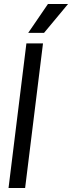

<svg xmlns="http://www.w3.org/2000/svg" viewBox="-20 -946 362 966"><path d="M22.9 0H106.4L196.3 -727.5H112.8ZM122.1 -780.8H201.7L322.3 -925.8H221.2Z"/></svg>

Font: Guggenheim Sans Display
Style: Italic
Weight: 400
Italic angle: -7°
Designer: Modified by Tom Baber under direction of Pentagram Design 2023
Foundry: rsms
Version: Version 1.001;Glyphs 3.1.2 (3151)